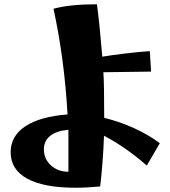

<svg xmlns="http://www.w3.org/2000/svg" viewBox="-20 -840 800 901"><path d="M30 -126Q30 -202 99 -247.5Q168 -293 297 -303Q282 -565 231 -799Q309 -820 435 -820Q448 -722 460 -574Q501 -581 568 -589Q635 -597 683 -600L689 -504L465 -501Q469 -452 469 -287Q543 -269 610.5 -238Q678 -207 730 -168L669 -63Q568 -151 468 -203Q466 -140 460.5 -71.5Q455 -3 450 35Q387 41 334 41Q186 41 108 -1.5Q30 -44 30 -126ZM186 -139Q186 -94 219 -64Q252 -34 301 -34V-231Q245 -226 215.5 -202.5Q186 -179 186 -139Z"/></svg>

Font: Otomanopee One
Style: Regular
Weight: 400
Designer: Das Ende der Wildnis
Foundry: Gutenberg Labo
Version: Version 3.005